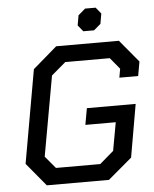

<svg xmlns="http://www.w3.org/2000/svg" viewBox="-59 -927 781 976"><g transform="rotate(-5 332.0 -439.0)"><path d="M42 -118 126 -594 249 -700H569L664 -586L651 -513H555L563 -558L515 -616H288L215 -554L142 -146L194 -84H420L491 -145L517 -289H362L377 -373H626L579 -103L457 0H140ZM367 -796 376 -847 412 -878H466L492 -846L483 -794L448 -764H393Z"/></g></svg>

Font: Chakra Petch Medium
Style: Italic
Weight: 500
Italic angle: -10°
Designer: Katatrad Aksorn Co.,Ltd.
Foundry: Cadson Demak Co.,Ltd.
Version: Version 1.000; ttfautohint (v1.6)